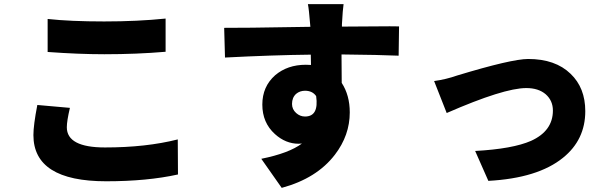

<svg xmlns="http://www.w3.org/2000/svg" viewBox="-20 -831 2980 931"><path d="M211 -739Q322 -727 485 -727Q647 -727 783 -741V-580Q643 -568 486 -568Q361 -568 211 -579ZM319 -308Q304 -244 304 -214Q304 -116 489 -116Q688 -116 842 -155L843 15Q694 48 495 48Q142 48 142 -176Q142 -224 161 -322Z M1416 -283Q1435 -266 1459 -266Q1527 -266 1513 -365Q1495 -391 1459 -391Q1434 -391 1416 -376Q1396 -358 1396 -327Q1396 -301 1416 -283ZM1913 -561Q1825 -565 1636 -567Q1637 -520 1637 -429Q1676 -369 1676 -286Q1676 -175 1604 -81Q1516 34 1346 80L1247 -61Q1381 -88 1444 -135Q1439 -134 1428 -134Q1365 -134 1313 -181Q1252 -236 1252 -324Q1252 -411 1314 -466Q1374 -517 1463 -517Q1480 -517 1488 -516L1487 -566Q1304 -564 1071 -552L1067 -696Q1130 -695 1485 -701L1484 -712Q1478 -787 1473 -811H1646Q1642 -786 1638 -713V-702L1792 -703Q1886 -704 1915 -703Z M2085 -438Q2143 -446 2197 -465Q2461 -545 2541 -545Q2673 -545 2747 -473Q2818 -405 2818 -292Q2818 -153 2710 -66Q2588 33 2348 46L2284 -99Q2466 -109 2555 -148Q2661 -196 2661 -295Q2661 -343 2626 -374Q2591 -404 2532 -404Q2423 -404 2146 -283Z"/></svg>

Font: Source Han Sans CN Heavy
Style: Bold
Weight: 900
Designer: Ryoko NISHIZUKA (kana & ideographs); Paul D. Hunt (Latin, Greek & Cyrillic); Wenlong ZHANG (bopomofo); Sandoll Communica
Foundry: Adobe Systems Incorporated
Version: Version 1.000;PS 1;hotconv 1.0.78;makeotf.lib2.5.61930